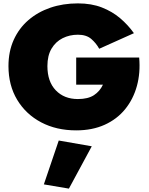

<svg xmlns="http://www.w3.org/2000/svg" viewBox="-20 -740 878 1134"><path d="M430 -240V-400H802Q810 -310 788.5 -232Q767 -154 719 -95Q671 -36 598 -3Q525 30 430 30Q313 30 223 -17.5Q133 -65 81.5 -150.5Q30 -236 30 -350Q30 -436 61 -504.5Q92 -573 147.5 -621Q203 -669 277.5 -694.5Q352 -720 440 -720Q520 -720 581.5 -696Q643 -672 689.5 -632.5Q736 -593 771 -544L566 -452Q548 -485 519 -510Q490 -535 440 -535Q391 -535 350 -514.5Q309 -494 284.5 -453Q260 -412 260 -350Q260 -258 309.5 -206.5Q359 -155 440 -155Q500 -155 535 -178Q570 -201 588 -240ZM327 90 522 124 387 374 239 349Z"/></svg>

Font: Jost* Black
Style: Regular
Weight: 900
Version: Version 3.7